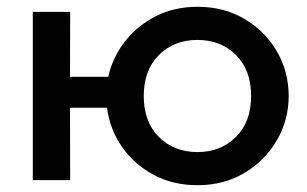

<svg xmlns="http://www.w3.org/2000/svg" viewBox="-20 -530 903 565"><path d="M76.5 0V-495H186.5L186 -304H298.5Q311.5 -362 348 -408.5Q384.5 -455 439 -482.5Q493.5 -510 561 -510Q639 -510 699.5 -474.2Q760 -438.5 794.8 -378.8Q829.5 -319 829.5 -247.5Q829.5 -177 794.8 -117.2Q760 -57.5 699.5 -21.2Q639 15 561 15Q489.5 15 432.2 -15.5Q375 -46 339 -97.8Q303 -149.5 295 -213H186L186.5 0ZM561 -82.5Q629.5 -82.5 674.2 -127Q719 -171.5 719 -247.5Q719 -323.5 674.5 -368Q630 -412.5 561 -412.5Q492 -412.5 447.5 -368Q403 -323.5 403 -247.5Q403 -171.5 447.5 -127Q492 -82.5 561 -82.5Z"/></svg>

Font: Geologica
Style: Regular
Weight: 400
Designer: Sindre Bremnes, Frode Helland
Foundry: Monokrom Skriftforlag AS
Version: Version 1.010; ttfautohint (v1.8.4.7-5d5b);gftools[0.9.28]